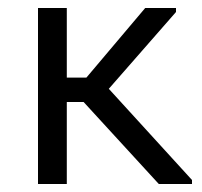

<svg xmlns="http://www.w3.org/2000/svg" viewBox="-20 -460 505 480"><path d="M75 -440H147V-266H196L343 -440H420V-430L252 -238L460 -10V0H377L189 -205H147V0H75Z"/></svg>

Font: Tilda Sans
Style: Regular
Weight: 400
Designer: ParaType Ltd
Foundry: ParaType Ltd
Version: Version 1.009